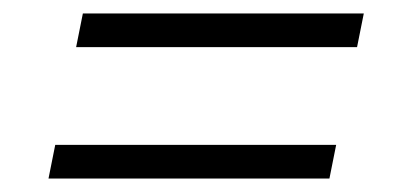

<svg xmlns="http://www.w3.org/2000/svg" viewBox="-20 -472 600 285"><path d="M520 -452 510 -402H93L103 -452ZM479 -257 469 -207H52L62 -257Z"/></svg>

Font: Roboto Serif 20pt ExtraLight
Style: Italic
Weight: 250
Italic angle: -10°
Version: Version 1.007